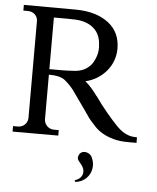

<svg xmlns="http://www.w3.org/2000/svg" viewBox="-56 -647 738 904"><g transform="rotate(5 313.5 -195.5)"><path d="M330 202Q348 196 356.5 186.5Q365 177 367 166Q369 155 365.5 145Q362 135 357 129Q349 119 340.5 108Q332 97 339 82Q343 73 351 68.5Q359 64 369 65Q379 66 388 72Q397 78 402 90Q412 113 409.5 134.5Q407 156 396.5 172Q386 188 369 198Q352 208 333 209ZM271 -599Q365 -597 421 -553.5Q477 -510 477 -433Q477 -403 467 -376Q457 -349 438.5 -327Q420 -305 395 -289.5Q370 -274 340 -267Q355 -255 371 -236.5Q387 -218 399 -201V-202Q412 -183 426 -165Q438 -149 453 -131Q468 -113 483 -96Q497 -80 510 -67Q523 -54 537 -44.5Q551 -35 567.5 -30Q584 -25 605 -25V1H567Q525 1 495 -7.5Q465 -16 443 -29Q421 -42 406.5 -57.5Q392 -73 380 -87Q375 -92 360 -114.5Q345 -137 328 -160L284 -222Q266 -245 243 -264Q220 -283 166 -283V-71Q167 -53 180 -40Q193 -27 213 -27H235V-1H19V-27H41Q61 -27 74 -39.5Q87 -52 88 -70V-531Q87 -549 74 -561Q61 -573 41 -573H20V-600ZM225 -309Q236 -309 251.5 -309.5Q267 -310 287 -311.5Q307 -313 325 -320.5Q343 -328 358 -343.5Q373 -359 383 -388Q390 -407 390 -432Q390 -438 389 -440Q388 -491 356 -520Q324 -549 269 -552Q249 -553 230 -553H166V-309Z"/></g></svg>

Font: Constantine
Style: Regular
Weight: 400
Designer: Dukom Design
Version: Version 1.001;PS 001.001;hotconv 1.0.56;makeotf.lib2.0.21325